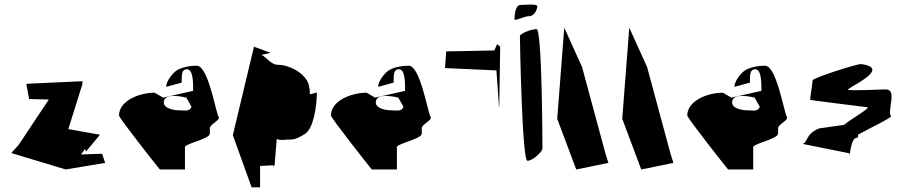

<svg xmlns="http://www.w3.org/2000/svg" viewBox="-20 -722 3846 818"><path d="M28 -70 260 0 428 -28 415 -67 325 -64 343 -88 346 -76 406 -148 271 -172 330 -360 332 -376 92 -365 104 -300 188 -298 59 -104Z M487 -230C487 -219 657 -4 661 0H768V-93C760 -109 874 -129 874 -153V-176C874 -192 918 -210 912 -222C896 -256 867 -442 818 -442C784 -442 750 -434 730 -420C714 -408 688 -376 688 -352L754 -370C754 -404 754 -427 776 -427C802 -427 803 -377 803 -335L675 -306L639 -327C572 -327 487 -292 487 -230ZM678 -286C678 -332 774 -306 774 -306L796 -267C788 -245 766 -252 744 -252C724 -252 678 -258 678 -286Z M972 -146 1052 76H1088V-15L1144 -18V-12L1150 -19L1159 -130C1174 -122 1195 -128 1225 -128C1241 -128 1265 -143 1277 -150C1315 -170 1330 -269 1330 -328L1300 -320C1300 -340 1299 -346 1295 -362C1283 -406 1218 -446 1162 -446C1134 -446 1109 -485 1093 -488L1133 -497L1062 -523Z M1390 -230C1390 -219 1560 -4 1564 0H1671V-93C1663 -109 1777 -129 1777 -153V-176C1777 -192 1821 -210 1815 -222C1799 -256 1770 -442 1721 -442C1687 -442 1653 -434 1633 -420C1617 -408 1591 -376 1591 -352L1657 -370C1657 -404 1657 -427 1679 -427C1705 -427 1706 -377 1706 -335L1578 -306L1542 -327C1475 -327 1390 -292 1390 -230ZM1581 -286C1581 -332 1677 -306 1677 -306L1699 -267C1691 -245 1669 -252 1647 -252C1627 -252 1581 -258 1581 -286Z M1876 -432 2095 -422 2106 -264 2107 -269 2111 -523 2098 -534 2086 -507 1881 -503Z M2172 -641C2172 -629 2210 -653 2234 -653C2258 -653 2269 -683 2269 -695C2269 -707 2222 -701 2198 -701C2174 -701 2172 -653 2172 -641ZM2195 -568C2195 -556 2204 -37 2227 -37C2251 -37 2291 -77 2291 -89C2291 -101 2290 -598 2266 -598C2243 -598 2195 -579 2195 -568Z M2354 -216 2435 0 2572 -28 2560 -66 2460 -436 2384 -604Z M2631 -216 2712 0 2849 -28 2837 -66 2737 -436 2661 -604Z M2908 -230C2908 -219 3078 -4 3082 0H3189V-93C3181 -109 3295 -129 3295 -153V-176C3295 -192 3339 -210 3333 -222C3317 -256 3288 -442 3239 -442C3205 -442 3171 -434 3151 -420C3135 -408 3109 -376 3109 -352L3175 -370C3175 -404 3175 -427 3197 -427C3223 -427 3224 -377 3224 -335L3096 -306L3060 -327C2993 -327 2908 -292 2908 -230ZM3099 -286C3099 -332 3195 -306 3195 -306L3217 -267C3209 -245 3187 -252 3165 -252C3145 -252 3099 -258 3099 -286Z M3399 -109 3598 -69C3600 -35 3602 -135 3630 -135C3637 -135 3637 -140 3635 -148C3682 -174 3780 -221 3776 -227C3759 -254 3804 -341 3754 -341C3721 -341 3624 -335 3594 -339C3574 -342 3790 -431 3648 -449C3635 -451 3438 -389 3442 -379C3443 -376 3430 -299 3432 -297C3404 -298 3673 -266 3676 -265C3687 -261 3610 -218 3576 -190L3470 -175C3411 -151 3422 -115 3399 -109Z"/></svg>

Font: Corrode
Style: Regular
Weight: 400
Designer: Mew Too
Version: Version 0.532